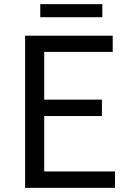

<svg xmlns="http://www.w3.org/2000/svg" viewBox="-20 -905 629 925"><path d="M101 0H534V-79H193V-346H471V-425H193V-655H523V-733H101ZM174 -822H473V-885H174Z"/></svg>

Font: Noto Sans KR
Style: Regular
Weight: 400
Designer: Ryoko NISHIZUKA 西塚涼子 (kana, bopomofo & ideographs); Paul D. Hunt (Latin, Greek & Cyrillic); Sandoll Communications 산돌커뮤니
Foundry: Adobe
Version: Version 2.004;hotconv 1.0.118;makeotfexe 2.5.65603